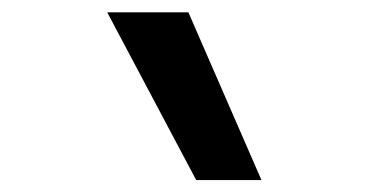

<svg xmlns="http://www.w3.org/2000/svg" viewBox="-20 -815 626 313"><path d="M299.8 -521.5 154.8 -794.9H287.1L406.2 -521.5Z"/></svg>

Font: Cascadia Mono Medium
Style: Regular
Weight: 500
Monospace: yes
Designer: Aaron Bell
Foundry: Saja Typeworks
Version: Version 2407.024